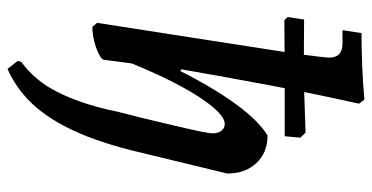

<svg xmlns="http://www.w3.org/2000/svg" viewBox="-266 -511 1016 525"><g transform="rotate(90 242.5 -248.0)"><path d="M168 240 146 212 149 202Q199 166 230 105.5Q261 45 280 -38Q284 -59 292.5 -91Q301 -123 309.5 -159.5Q318 -196 326 -229.5Q334 -263 339 -287.5Q344 -312 344 -320Q344 -336 337 -345Q330 -354 318 -354Q300 -354 273 -322.5Q246 -291 215 -233.5Q184 -176 153 -100L143 -24Q143 -18 127.5 -10Q112 -2 91.5 3Q71 8 53 8L42 -5Q59 -116 73 -204.5Q87 -293 97.5 -362Q108 -431 116 -481Q124 -531 128.5 -564.5Q133 -598 135 -616.5Q137 -635 137 -640Q137 -676 98 -676H62L70 -728Q114 -728 162.5 -730Q211 -732 252 -736L263 -721Q252 -672 239.5 -612Q227 -552 214.5 -486.5Q202 -421 190.5 -356.5Q179 -292 169 -235L174 -233Q220 -324 265 -385.5Q310 -447 350 -471Q397 -471 425.5 -440.5Q454 -410 454 -361L395 -117Q370 -13 337.5 57.5Q305 128 263.5 172Q222 216 168 240ZM35 -517 26 -526 33 -571 193 -570 342 -575 356 -561 352 -518H170Z"/></g></svg>

Font: Alegreya SemiBold
Style: Italic
Weight: 600
Italic angle: -7°
Designer: Juan Pablo del Peral
Foundry: Huerta Tipografica
Version: Version 2.009